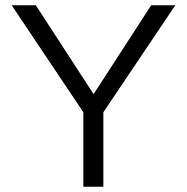

<svg xmlns="http://www.w3.org/2000/svg" viewBox="-20 -710 711 730"><path d="M646.5 -689.9 373 -283.2V0H296.9V-283.2L24.4 -689.9H116.2L335.9 -352.1L554.7 -689.9Z"/></svg>

Font: SakalBharati
Style: Regular
Weight: 400
Designer: CDAC GIST
Foundry: CDAC
Version: 13.02